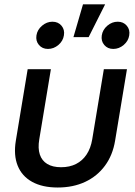

<svg xmlns="http://www.w3.org/2000/svg" viewBox="-20 -834 609 864"><path d="M239.7 9.8Q170.9 9.8 124.8 -15.6Q78.6 -41 59.6 -88.4Q40.5 -135.7 51.3 -201.2L104.5 -522.5H209L156.7 -207Q149.9 -166.5 159.2 -138.7Q168.5 -110.8 192.6 -96.2Q216.8 -81.5 254.9 -81.5Q293.5 -81.5 322.3 -96.2Q351.1 -110.8 369.6 -138.7Q388.2 -166.5 395 -207L447.3 -522.5H551.3L498 -201.2Q487.3 -135.7 452.4 -88.4Q417.5 -41 363.3 -15.6Q309.1 9.8 239.7 9.8ZM489.7 -613.8Q464.4 -613.8 449.2 -631.6Q434.1 -649.4 438 -674.8Q441.9 -700.2 462.9 -718.3Q483.9 -736.3 509.8 -736.3Q535.2 -736.3 550.5 -718.3Q565.9 -700.2 561.5 -674.8Q557.6 -649.4 536.6 -631.6Q515.6 -613.8 489.7 -613.8ZM195.8 -613.8Q170.4 -613.8 155.3 -631.6Q140.1 -649.4 144 -674.8Q147.9 -700.2 169.2 -718.3Q190.4 -736.3 215.8 -736.3Q241.7 -736.3 256.8 -718.3Q272 -700.2 267.6 -674.8Q263.7 -649.4 242.7 -631.6Q221.7 -613.8 195.8 -613.8ZM310.5 -667 353.5 -814.5H453.1L378.9 -667Z"/></svg>

Font: Inter 28pt Medium
Style: Italic
Weight: 500
Italic angle: -9.3988°
Designer: Rasmus Andersson
Foundry: rsms
Version: Version 4.001;git-66647c0bb